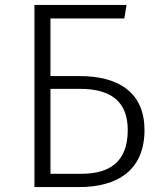

<svg xmlns="http://www.w3.org/2000/svg" viewBox="-20 -760 655 780"><path d="M303 -451H185V-685H485L494 -740H120V0H301C457 0 567 -68 567 -232C567 -380 467 -451 303 -451ZM310 -54H185V-399H306C427 -399 499 -350 499 -232C499 -99 422 -54 310 -54Z"/></svg>

Font: Glow Sans SC Normal
Style: Regular
Weight: 400
Designer: Ryoko NISHIZUKA (kana, bopomofo & ideographs); Paul D. Hunt (Latin, Greek & Cyrillic); Sandoll Communications, Soo-young
Version: Version 0.93